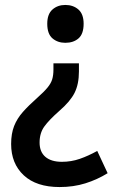

<svg xmlns="http://www.w3.org/2000/svg" viewBox="-20 -615 460 776"><path d="M299 -326Q299 -275 281.5 -240Q264 -205 220 -167Q178 -130 159 -103.5Q140 -77 140 -39Q140 -1 163.5 19Q187 39 230 39Q268 39 302.5 27Q337 15 373 -5L415 85Q373 111 325 126Q277 141 221 141Q127 141 76 93.5Q25 46 25 -33Q25 -75 37 -105.5Q49 -136 72.5 -162.5Q96 -189 131 -220Q158 -244 172 -261Q186 -278 191 -294.5Q196 -311 196 -334V-359H299ZM318 -519Q318 -478 297.5 -460Q277 -442 244 -442Q213 -442 192 -460Q171 -478 171 -519Q171 -558 192 -576.5Q213 -595 244 -595Q276 -595 297 -576.5Q318 -558 318 -519Z"/></svg>

Font: Noto Sans Tamil UI SemiCondensed SemiBold
Style: Regular
Weight: 600
Width: 4
Designer: Jelle Bosma - Monotype Design Team
Foundry: Monotype Imaging Inc.
Version: Version 2.004; ttfautohint (v1.8.4.7-5d5b)